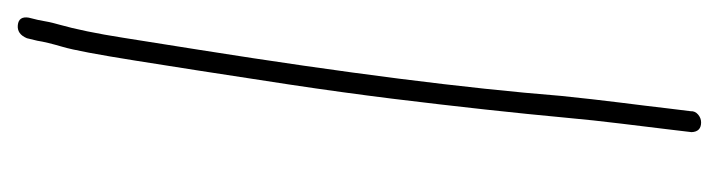

<svg xmlns="http://www.w3.org/2000/svg" viewBox="-323 -366 827 221"><g transform="rotate(-90 90.5 -255.5)"><path d="M180.7 -636C181.9 -643.6 179.1 -647.8 172.1 -648.5C165.2 -649.2 160.2 -645.7 157 -638L154.1 -626C153 -618.7 150.6 -609 147.1 -597C143.5 -585 138.2 -557 131.2 -513L119.7 -440C115.4 -412.7 110.1 -378.2 103.8 -336.5C97.5 -294.8 92.1 -255.2 87.4 -217.5C82.8 -179.8 78.6 -144 74.9 -110C71.2 -76 68.2 -46.5 65.9 -21.5C63.6 3.5 61.2 26 58.7 46C56.2 66 54 84.3 52 101L48.9 127C49.2 134.3 52.9 138 60.1 138C63.5 138 66.5 136.8 69.2 134.5C71.9 132.2 73.2 129.3 73 126L76.2 100C78.1 83.3 80.4 65 82.9 45C85.4 25 88 2.3 90.6 -23C99.4 -132.8 117 -271.8 143.7 -440L157.5 -527C162.3 -557.7 167.4 -582.3 172.7 -601C175 -609 176.7 -617 178 -625Z"/></g></svg>

Font: Proton
Style: SeBdIt
Weight: 500
Version: Version 1.017